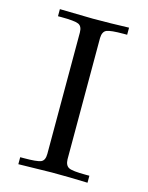

<svg xmlns="http://www.w3.org/2000/svg" viewBox="-106 -750 629 817"><g transform="rotate(15 208.5 -341.5)"><path d="M55.2 0V-30.8H70.8Q127.9 -30.8 145.5 -37.8Q163.1 -44.9 163.1 -74.2V-608.9Q163.1 -636.7 145.5 -644.3Q127.9 -651.9 69.8 -651.9H55.2V-683.1Q187 -680.2 201.2 -680.2Q280.3 -680.2 359.9 -683.1V-651.9H345.2Q287.1 -651.9 270 -644.5Q252.9 -637.2 252 -608.9V-74.2Q252.9 -47.4 269 -39.1Q285.2 -30.8 344.2 -30.8H359.9V0Q281.7 -2.9 202.1 -2.9Q187 -2.9 55.2 0Z"/></g></svg>

Font: CMU Serif Upright Italic
Style: UprightItalic
Weight: 500
Version: Version 0.7.0